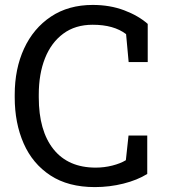

<svg xmlns="http://www.w3.org/2000/svg" viewBox="-20 -741 685 771"><path d="M360.8 10.3Q253.9 10.3 182.4 -36.6Q110.8 -83.5 75 -165Q39.1 -246.6 39.1 -350.1V-360.4Q39.1 -464.8 76.7 -546.1Q114.3 -627.4 184.6 -674.3Q254.9 -721.2 352.5 -721.2Q421.4 -721.2 478.5 -699.7Q535.6 -678.2 573.2 -645V-491.7H496.6L486.3 -604Q437 -641.6 352.1 -641.6Q282.2 -641.6 233.9 -605.7Q185.5 -569.8 160.6 -506.8Q135.7 -443.8 135.7 -361.3V-350.1Q135.7 -215.8 194.8 -141.8Q253.9 -67.9 364.3 -67.9Q398.4 -67.9 431.2 -76.2Q463.9 -84.5 485.4 -97.7L496.1 -196.8H571.3V-42.5Q531.2 -17.6 475.6 -3.7Q419.9 10.3 360.8 10.3Z"/></svg>

Font: Roboto Slab
Style: Regular
Weight: 400
Designer: Google
Version: Version 2.000; ttfautohint (v1.8.1.43-b0c9)